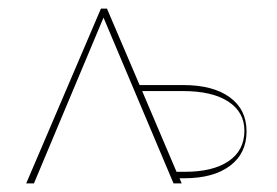

<svg xmlns="http://www.w3.org/2000/svg" viewBox="-20 -427 644 447"><path d="M406 -229Q476 -229 515 -200.5Q554 -172 554 -121Q554 -70 515.5 -41Q477 -12 409 -12H398L403 0H384L221 -386L59 0H41L215 -407H229L305 -229ZM410 -27Q476 -27 512.5 -52Q549 -77 549 -123Q549 -166 511.5 -190.5Q474 -215 406 -215H311L391 -27Z"/></svg>

Font: EauTestInfant Thin
Style: Italic
Weight: 250
Italic angle: -12°
Designer: Christian Thalmann (Catharsis Fonts)
Version: Version 0.001;PS 000.001;hotconv 1.0.88;makeotf.lib2.5.64775